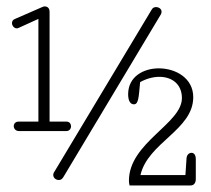

<svg xmlns="http://www.w3.org/2000/svg" viewBox="-20 -566 645 586"><path d="M569.8 -269.5C569.8 -327.6 516.1 -357.4 464.8 -357.4C417 -357.4 371.1 -331.5 371.1 -278.3C371.1 -260.7 376.5 -247.6 388.7 -247.6C402.8 -247.6 403.3 -268.6 407.7 -315.4C427.2 -326.2 447.8 -331.5 466.3 -331.5C504.9 -331.5 535.2 -309.1 535.2 -266.6C535.2 -188 373.5 -130.9 373.5 -14.2C373.5 -8.3 374.5 -4.4 375.5 0H562C571.3 0 577.6 -7.3 577.6 -19.5V-80.1C577.6 -94.2 571.3 -99.6 564.5 -99.6C557.1 -99.6 549.8 -93.3 549.3 -82.5L545.9 -31.7H408.7C431.6 -131.3 569.8 -169.4 569.8 -269.5ZM131.3 -529.8C131.3 -542 124 -546.4 116.7 -546.4C114.3 -546.4 111.8 -545.9 109.9 -544.9L24.9 -507.8C19 -505.4 16.6 -500.5 16.6 -495.6C16.6 -487.8 22.9 -479.5 31.2 -479.5C33.2 -479.5 35.2 -480 37.1 -481L97.2 -508.3V-194.8H36.6C26.9 -194.8 22 -188 22 -181.2C22 -173.8 27.3 -166 38.1 -166H182.6C191.9 -166 196.8 -173.3 196.8 -180.7C196.8 -187.5 192.4 -194.8 183.1 -194.8H131.3ZM144 -38.6C142.6 -36.1 142.6 -33.7 142.6 -31.7C142.6 -22.9 150.9 -16.6 159.7 -16.6C165 -16.6 169.4 -19 173.3 -25.4L471.2 -522.5C472.7 -525.4 473.1 -527.8 473.1 -530.3C473.1 -539.1 464.4 -544.4 456.1 -544.4C450.7 -544.4 445.8 -542 442.9 -536.6Z"/></svg>

Font: Cutive Mono
Style: Regular
Weight: 400
Monospace: yes
Designer: Vernon Adams
Foundry: Vernon Adams
Version: Version 1.002